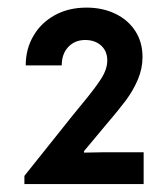

<svg xmlns="http://www.w3.org/2000/svg" viewBox="-20 -916 428 492"><path d="M42.5 -465.3 166.5 -620.6 188.5 -647.5Q222.2 -688 238.5 -713.1Q254.9 -738.3 254.9 -761.2Q254.9 -784.7 239.3 -799.1Q223.6 -813.5 198.2 -813.5Q171.9 -813.5 155 -795.7Q138.2 -777.8 138.2 -748.5H45.9Q45.9 -790.5 65.7 -824.2Q85.4 -857.9 120.6 -877.2Q155.8 -896.5 201.7 -896.5Q243.2 -896.5 275.9 -880.6Q308.6 -864.7 326.9 -836.2Q345.2 -807.6 345.2 -770Q345.2 -740.2 333.3 -712.2Q321.3 -684.1 303 -659.4Q284.7 -634.8 252.9 -597.7L245.1 -588.4L195.3 -528.8V-524.9L248.5 -525.9H348.1V-444.3H42.5Z"/></svg>

Font: Reddit Sans SemiBold
Style: Regular
Weight: 600
Designer: Stephen Hutchings
Foundry: Reddit
Version: Version 1.013